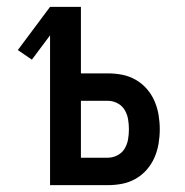

<svg xmlns="http://www.w3.org/2000/svg" viewBox="-20 -540 540 560"><path d="M126 0V-437L73 -366L32 -394L126 -520H216V-326H294Q316 -326 336.5 -322Q357 -318 375.5 -307.5Q394 -297 408 -281Q422 -265 430.5 -245.5Q439 -226 442.5 -205Q446 -184 446 -163Q446 -142 442.5 -121Q439 -100 430.5 -80.5Q422 -61 408 -45Q394 -29 375.5 -18.5Q357 -8 336.5 -4Q316 0 294 0ZM294 -80Q309 -80 322.5 -87Q336 -94 343.5 -106.5Q351 -119 353.5 -133.5Q356 -148 356 -163Q356 -178 353.5 -192.5Q351 -207 343.5 -219.5Q336 -232 322.5 -239Q309 -246 294 -246H216V-80Z"/></svg>

Font: Iosevka Term Medium
Style: Regular
Weight: 500
Monospace: yes
Designer: Belleve Invis
Foundry: Belleve Invis
Version: Version 26.3.1